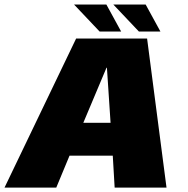

<svg xmlns="http://www.w3.org/2000/svg" viewBox="-46 -850 852 870"><path d="M-25.5 0H209L269 -144.5H465L473.5 0H708.5L620.5 -675.5H299ZM331.5 -293.5 436.5 -543H438.5L455 -293.5ZM583.5 -707H681L614 -829.5H467.5ZM405.5 -707H503L436 -829.5H289.5Z"/></svg>

Font: Anybody Black
Style: Italic
Weight: 900
Italic angle: -10°
Designer: Tyler Finck
Foundry: Etcetera Type Company
Version: Version 1.113;gftools[0.9.25]